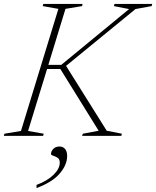

<svg xmlns="http://www.w3.org/2000/svg" viewBox="-46 -690 794 975"><path d="M496 -26 573 -11 570 0H371L374.5 -11L455 -26L260.5 -339.5H193L96.5 -25L176 -11L173 0H-26.5L-23.5 -11L60.5 -25L250.5 -645L171 -659L174 -670H373.5L370.5 -659L286.5 -645L199.5 -360.5H265L609.5 -644L532.5 -659L535.5 -670H727L724 -659L642 -644L289.5 -355.5ZM213 92.5Q213 78 224.8 66Q236.5 54 256.5 54Q274 54 284.5 66.5Q295 79 295 102Q295 147 257.5 191Q220 235 139.5 265V249Q194.5 228.5 226 197.5Q257.5 166.5 257.5 136Q257.5 118.5 246.5 111.2Q235.5 104 224.2 100.8Q213 97.5 213 92.5Z"/></svg>

Font: Newsreader 16pt ExtraLight
Style: Italic
Weight: 275
Italic angle: -17°
Designer: Hugues Gentile
Foundry: Production Type
Version: Version 1.003; ttfautohint (v1.8.3)